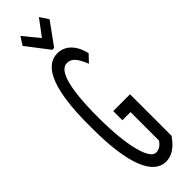

<svg xmlns="http://www.w3.org/2000/svg" viewBox="-275 -790 800 800"><g transform="rotate(-45 125.0 -390.5)"><path d="M189 -791 136 -720 79 -790 56 -754 132 -655H143L214 -753ZM138 10C170 10 200 -7 230 -50V-295H131V-241H179V-74C167 -54 151 -46 135 -46C98 -46 68 -146 68 -319C68 -510 97 -573 136 -573C166 -573 181 -549 199 -506L229 -538C218 -590 185 -630 137 -630C82 -630 14 -582 18 -304C18 -90 64 10 138 10Z"/></g></svg>

Font: Inconsolata UltraCondensed Thin
Style: Regular
Weight: 100
Width: 1
Monospace: yes
Designer: Raph Levien, Cyreal, Brenton Simpson
Foundry: Raph Levien, Cyreal, Google
Version: Version 3.100